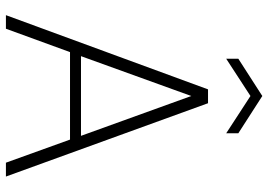

<svg xmlns="http://www.w3.org/2000/svg" viewBox="-152 -776 928 665"><g transform="rotate(90 312.5 -444.0)"><path d="M33 0 290 -700H338L592 0H544L464 -222H161L80 0ZM313 -642 175 -260H451ZM184 -763V-805L313 -888L442 -805V-763L313 -847Z"/></g></svg>

Font: DM Sans ExtraLight
Style: Regular
Weight: 200
Designer: Colophon Foundry, Jonny Pinhorn
Foundry: Colophon Foundry
Version: Version 4.004; ttfautohint (v1.8.4.7-5d5b)